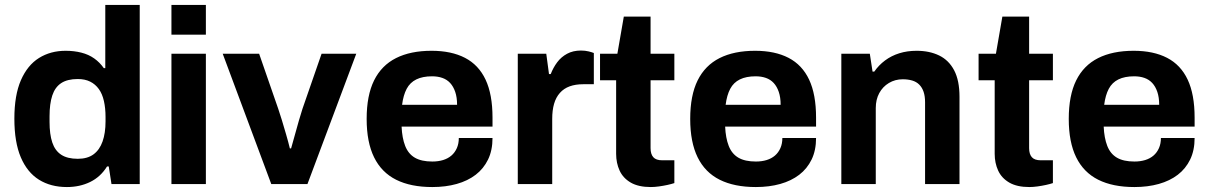

<svg xmlns="http://www.w3.org/2000/svg" viewBox="-20 -743 4880 775"><path d="M250 12Q185 12 137.5 -17.5Q90 -47 64 -108Q38 -169 38 -264Q38 -359 64.5 -419.5Q91 -480 137.5 -509Q184 -538 245 -538Q279 -538 308.5 -530.5Q338 -523 360.5 -507Q383 -491 399 -468H405V-723H544V0H430L419 -71H412Q386 -29 344 -8.5Q302 12 250 12ZM294 -102Q333 -102 357.5 -120Q382 -138 394 -172Q406 -206 406 -253V-271Q406 -306 399.5 -335Q393 -364 379 -383.5Q365 -403 344 -413.5Q323 -424 294 -424Q252 -424 227 -407.5Q202 -391 191 -357.5Q180 -324 180 -274V-251Q180 -201 191 -168Q202 -135 227 -118.5Q252 -102 294 -102Z M672 -603V-723H811V-603ZM672 0V-526H811V0Z M1075 0 879 -526H1026L1103 -304Q1109 -287 1117.5 -259Q1126 -231 1135 -200Q1144 -169 1150 -144H1155Q1162 -167 1170 -197.5Q1178 -228 1186.5 -256.5Q1195 -285 1201 -304L1278 -526H1418L1221 0Z M1725 12Q1638 12 1579 -17.5Q1520 -47 1490 -108Q1460 -169 1460 -263Q1460 -358 1490 -418.5Q1520 -479 1578.5 -508.5Q1637 -538 1722 -538Q1802 -538 1857 -509.5Q1912 -481 1940 -421.5Q1968 -362 1968 -268V-232H1601Q1603 -186 1615.5 -154Q1628 -122 1654.5 -106.5Q1681 -91 1725 -91Q1749 -91 1768.5 -97Q1788 -103 1802 -115Q1816 -127 1824 -145Q1832 -163 1832 -186H1968Q1968 -136 1950 -99Q1932 -62 1900 -37.5Q1868 -13 1823.5 -0.5Q1779 12 1725 12ZM1603 -320H1825Q1825 -350 1817.5 -372Q1810 -394 1797 -408Q1784 -422 1765.5 -428.5Q1747 -435 1724 -435Q1686 -435 1660.5 -422.5Q1635 -410 1621.5 -384.5Q1608 -359 1603 -320Z M2070 0V-526H2185L2196 -444H2203Q2213 -470 2229 -491.5Q2245 -513 2269 -526Q2293 -539 2325 -539Q2342 -539 2356 -535.5Q2370 -532 2377 -529V-403H2334Q2303 -403 2279.5 -394.5Q2256 -386 2240 -368Q2224 -350 2216.5 -324Q2209 -298 2209 -263V0Z M2607 12Q2557 12 2526 -6Q2495 -24 2481 -54.5Q2467 -85 2467 -122V-419H2402V-526H2472L2498 -676H2606V-526H2702V-419H2606V-145Q2606 -121 2617 -108.5Q2628 -96 2653 -96H2702V-4Q2690 0 2674 3.5Q2658 7 2640 9.5Q2622 12 2607 12Z M3031 12Q2944 12 2885 -17.5Q2826 -47 2796 -108Q2766 -169 2766 -263Q2766 -358 2796 -418.5Q2826 -479 2884.5 -508.5Q2943 -538 3028 -538Q3108 -538 3163 -509.5Q3218 -481 3246 -421.5Q3274 -362 3274 -268V-232H2907Q2909 -186 2921.5 -154Q2934 -122 2960.5 -106.5Q2987 -91 3031 -91Q3055 -91 3074.5 -97Q3094 -103 3108 -115Q3122 -127 3130 -145Q3138 -163 3138 -186H3274Q3274 -136 3256 -99Q3238 -62 3206 -37.5Q3174 -13 3129.5 -0.5Q3085 12 3031 12ZM2909 -320H3131Q3131 -350 3123.5 -372Q3116 -394 3103 -408Q3090 -422 3071.5 -428.5Q3053 -435 3030 -435Q2992 -435 2966.5 -422.5Q2941 -410 2927.5 -384.5Q2914 -359 2909 -320Z M3376 0V-526H3491L3502 -454H3509Q3527 -480 3552.5 -499Q3578 -518 3610 -528Q3642 -538 3680 -538Q3732 -538 3771 -519Q3810 -500 3831.5 -459Q3853 -418 3853 -352V0H3714V-330Q3714 -355 3708 -372.5Q3702 -390 3690.5 -401.5Q3679 -413 3662 -418Q3645 -423 3624 -423Q3593 -423 3568 -408Q3543 -393 3529 -367Q3515 -341 3515 -307V0Z M4135 12Q4085 12 4054 -6Q4023 -24 4009 -54.5Q3995 -85 3995 -122V-419H3930V-526H4000L4026 -676H4134V-526H4230V-419H4134V-145Q4134 -121 4145 -108.5Q4156 -96 4181 -96H4230V-4Q4218 0 4202 3.5Q4186 7 4168 9.5Q4150 12 4135 12Z M4559 12Q4472 12 4413 -17.5Q4354 -47 4324 -108Q4294 -169 4294 -263Q4294 -358 4324 -418.5Q4354 -479 4412.5 -508.5Q4471 -538 4556 -538Q4636 -538 4691 -509.5Q4746 -481 4774 -421.5Q4802 -362 4802 -268V-232H4435Q4437 -186 4449.5 -154Q4462 -122 4488.5 -106.5Q4515 -91 4559 -91Q4583 -91 4602.5 -97Q4622 -103 4636 -115Q4650 -127 4658 -145Q4666 -163 4666 -186H4802Q4802 -136 4784 -99Q4766 -62 4734 -37.5Q4702 -13 4657.5 -0.5Q4613 12 4559 12ZM4437 -320H4659Q4659 -350 4651.5 -372Q4644 -394 4631 -408Q4618 -422 4599.5 -428.5Q4581 -435 4558 -435Q4520 -435 4494.5 -422.5Q4469 -410 4455.5 -384.5Q4442 -359 4437 -320Z"/></svg>

Font: Archivo SemiBold
Style: Bold
Weight: 700
Version: Version 2.001